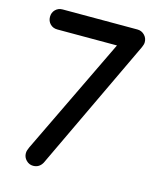

<svg xmlns="http://www.w3.org/2000/svg" viewBox="-116 -863 779 945"><g transform="rotate(15 273.5 -390.5)"><path d="M143 0Q123 0 108 -15Q93 -30 93 -51Q93 -59 95.5 -66.5Q98 -74 102 -83L389 -679H85Q63 -679 48.5 -693.5Q34 -708 34 -730Q34 -752 48.5 -766.5Q63 -781 85 -781H466Q487 -781 502 -766Q517 -751 517 -730Q517 -723 515 -716.5Q513 -710 510 -703L190 -28Q174 0 143 0Z"/></g></svg>

Font: Comfortaa
Style: Bold
Weight: 700
Designer: Johan Aakerlund
Foundry: Johan Aakerlund
Version: Version 3.104; ttfautohint (v1.8.1.43-b0c9)